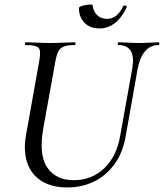

<svg xmlns="http://www.w3.org/2000/svg" viewBox="-20 -811 721 844"><path d="M562 -513Q570 -562 554.5 -587.5Q539 -613 500 -613Q497 -613 497.5 -619Q498 -625 500 -625Q522 -625 544 -623.5Q566 -622 592 -622Q616 -622 638 -623.5Q660 -625 677 -625Q681 -625 680.5 -619Q680 -613 677 -613Q640 -613 617 -585Q594 -557 585 -508L533 -215Q521 -142 484.5 -91Q448 -40 394.5 -13.5Q341 13 276 13Q209 13 164 -14.5Q119 -42 100.5 -93.5Q82 -145 94 -215L153 -546Q161 -589 149.5 -601Q138 -613 93 -613Q89 -613 89.5 -619Q90 -625 92 -625Q115 -625 143 -623.5Q171 -622 200 -622Q233 -622 261 -623.5Q289 -625 309 -625Q312 -625 312 -619Q312 -613 309 -613Q278 -613 261 -606.5Q244 -600 236 -584Q228 -568 223 -539L170 -245Q150 -129 188 -74Q226 -19 304 -19Q384 -19 439 -72Q494 -125 509 -218ZM418 -686Q375 -686 351 -711.5Q327 -737 327 -775Q327 -780 336 -783.5Q345 -787 357 -789Q369 -791 378 -791Q387 -791 387 -788Q390 -761 407 -744.5Q424 -728 451 -728Q472 -728 489.5 -741Q507 -754 522 -784Q525 -789 532 -786Q539 -783 538 -781Q517 -735 486 -710.5Q455 -686 418 -686Z"/></svg>

Font: Cormorant Medium
Style: Italic
Weight: 500
Italic angle: -10°
Designer: Christian Thalmann (Catharsis Fonts)
Foundry: Catharsis Fonts
Version: Version 4.000